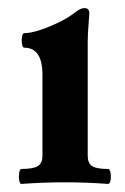

<svg xmlns="http://www.w3.org/2000/svg" viewBox="-20 -451 309 475"><path d="M33 4Q29 4 27.5 -5Q26 -14 27.5 -23.5Q29 -33 33 -33Q62 -33 73.5 -40Q85 -47 85 -66V-266Q85 -333 40 -333Q36 -333 34.5 -342Q33 -351 34.5 -360Q36 -369 40 -369Q56 -369 80 -377Q104 -385 128 -397Q152 -409 168 -422Q180 -431 189 -431Q201 -431 201 -418Q199 -391 198 -375Q197 -359 197 -342V-66Q197 -47 208 -40Q219 -33 247 -33Q252 -33 253.5 -23.5Q255 -14 253.5 -5Q252 4 247 4Q220 2 193.5 1Q167 0 140 0Q114 0 87.5 1Q61 2 33 4Z"/></svg>

Font: Junicode VF
Style: Regular
Weight: 400
Designer: Peter S. Baker
Version: Version 2.213